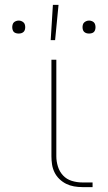

<svg xmlns="http://www.w3.org/2000/svg" viewBox="-20 -764 440 784"><path d="M358 0H316Q299 0 282 -3Q265 -6 250 -13.5Q235 -21 222.5 -33Q210 -45 202.5 -60.5Q195 -76 192.5 -92.5Q190 -109 190 -126V-520H210V-126Q210 -105 216.5 -84Q223 -63 237.5 -47.5Q252 -32 273 -25.5Q294 -19 316 -19H358ZM344 -627Q338 -627 333 -628.5Q328 -630 324 -633.5Q320 -637 318.5 -642.5Q317 -648 317 -653Q317 -658 318.5 -663.5Q320 -669 324 -672.5Q328 -676 333 -678Q338 -680 344 -680Q349 -680 354.5 -678Q360 -676 363.5 -672.5Q367 -669 368.5 -663.5Q370 -658 370 -653Q370 -648 368.5 -642.5Q367 -637 363.5 -633.5Q360 -630 354.5 -628.5Q349 -627 344 -627ZM56 -627Q51 -627 45.5 -628.5Q40 -630 36.5 -633.5Q33 -637 31.5 -642.5Q30 -648 30 -653Q30 -658 31.5 -663.5Q33 -669 36.5 -672.5Q40 -676 45.5 -678Q51 -680 56 -680Q62 -680 67 -678Q72 -676 76 -672.5Q80 -669 81.5 -663.5Q83 -658 83 -653Q83 -648 81.5 -642.5Q80 -637 76 -633.5Q72 -630 67 -628.5Q62 -627 56 -627ZM187 -600 196 -744H219L205 -600Z"/></svg>

Font: Iosevka Aile Thin
Style: Regular
Weight: 100
Designer: Belleve Invis
Foundry: Belleve Invis
Version: Version 31.1.0; ttfautohint (v1.8.4)